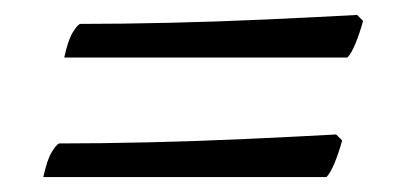

<svg xmlns="http://www.w3.org/2000/svg" viewBox="-20 -409 532 257"><path d="M66 -332Q71 -355 77 -365Q83 -375 87 -377Q142 -377 207 -378.5Q272 -380 337.5 -383Q403 -386 458 -389L466 -381Q461 -363 455.5 -350Q450 -337 445 -332ZM38 -172Q43 -195 49 -205Q55 -215 59 -217Q114 -217 179 -218.5Q244 -220 309.5 -223Q375 -226 430 -229L438 -221Q433 -203 427.5 -190Q422 -177 417 -172Z"/></svg>

Font: Texturina 12pt Light
Style: Italic
Weight: 300
Italic angle: -11°
Designer: Guillermo Torres Carreño
Foundry: Omnibus-Type
Version: Version 1.002